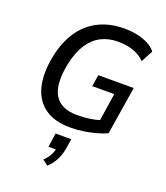

<svg xmlns="http://www.w3.org/2000/svg" viewBox="-176 -833 1074 1244"><g transform="rotate(20 361.0 -211.0)"><path d="M353 9Q243 9 176.5 -39Q110 -87 88.5 -175.5Q67 -264 91 -386Q109 -471 143 -532.5Q177 -594 226 -634.5Q275 -675 334.5 -694.5Q394 -714 464 -714Q512 -714 553.5 -705.5Q595 -697 629.5 -679.5Q664 -662 685 -635L642 -554Q606 -589 559.5 -604.5Q513 -620 456 -620Q391 -620 340 -594Q289 -568 253 -513.5Q217 -459 198 -370Q169 -224 212 -153Q255 -82 368 -82Q418 -82 464 -89.5Q510 -97 549 -113L513 -64L548 -292H396L409 -372H653L600 -41Q570 -27 528.5 -15.5Q487 -4 441 2.5Q395 9 353 9ZM299 292 261 263Q286 240 299.5 214.5Q313 189 317 162L331 174H264L278 78H386L375 148Q368 190 349.5 226Q331 262 299 292Z"/></g></svg>

Font: Nunito Sans 7pt SemiCondensed SemiBold
Style: Italic
Weight: 600
Width: 4
Italic angle: -9°
Designer: Vernon Adams
Foundry: Vernon Adams
Version: Version 3.101;gftools[0.9.27]